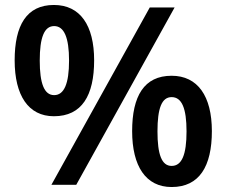

<svg xmlns="http://www.w3.org/2000/svg" viewBox="-20 -744 911 773"><path d="M197 -724C87 -724 39 -642 39 -501C39 -360 94 -276 197 -276C310 -276 359 -360 359 -501C359 -642 303 -724 197 -724ZM683 -714H583L187 0H287ZM198 -639C238 -639 258 -593 258 -500C258 -407 238 -361 198 -361C158 -361 140 -408 140 -500C140 -593 158 -639 198 -639ZM671 -439C560 -439 512 -357 512 -216C512 -75 567 9 671 9C783 9 833 -75 833 -216C833 -357 776 -439 671 -439ZM671 -353C712 -353 731 -308 731 -215C731 -121 712 -76 671 -76C631 -76 614 -122 614 -215C614 -308 631 -353 671 -353Z"/></svg>

Font: Noto Sans New Tai Lue Semibold
Style: Regular
Weight: 600
Designer: Monotype Design Team
Foundry: Monotype Imaging Inc.
Version: Version 2.004